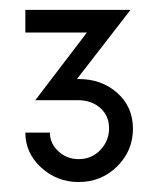

<svg xmlns="http://www.w3.org/2000/svg" viewBox="-20 -615 311 385"><path d="M136.2 -456.5Q183.1 -457 214.8 -429Q246.6 -400.9 246.6 -356.9Q246.6 -312.5 214.8 -281.2Q183.1 -250 137.7 -250Q94.2 -250 62.5 -279.1Q30.8 -308.1 30.8 -349.1H80.1Q80.1 -327.1 97.2 -311.5Q114.3 -295.9 137.7 -295.9Q163.6 -295.9 181.2 -314.2Q198.7 -332.5 198.7 -357.9Q198.7 -382.8 181.2 -398.4Q163.6 -414.1 136.2 -414.1H50.8L154.3 -549.8H30.8V-595.2H241.7L134.3 -456.5Z"/></svg>

Font: Now
Style: Regular
Weight: 400
Designer: Alfredo Marco Pradil
Foundry: Alfredo Marco Pradil
Version: Version 1.200;hotconv 1.0.109;makeotfexe 2.5.65596